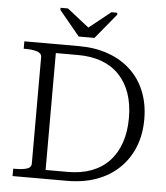

<svg xmlns="http://www.w3.org/2000/svg" viewBox="-60 -955 872 1008"><g transform="rotate(5 376.5 -451.0)"><path d="M326 -760H409L517 -891V-902H486L362 -803H383L257 -902H218V-891ZM44 -671V-710H332Q417 -710 486 -685.5Q555 -661 604.5 -615Q654 -569 680.5 -503.5Q707 -438 707 -357Q707 -276 680.5 -210.5Q654 -145 604.5 -97.5Q555 -50 486 -25Q417 0 332 0H44V-39H55Q92 -39 115.5 -46Q139 -53 139 -75V-635Q139 -655 115.5 -663Q92 -671 55 -671ZM332 -663H214V-47H332Q401 -47 455.5 -67.5Q510 -88 548 -128Q586 -168 606 -226Q626 -284 626 -357Q626 -430 606 -487Q586 -544 548 -583.5Q510 -623 455.5 -643Q401 -663 332 -663Z"/></g></svg>

Font: Roboto Serif 36pt Light
Style: Regular
Weight: 300
Designer: Greg Gazdowicz
Foundry: Commercial Type
Version: Version 1.008